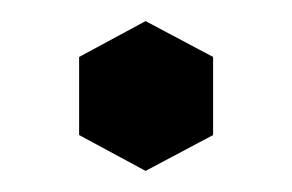

<svg xmlns="http://www.w3.org/2000/svg" viewBox="-20 -147 277 182"><path d="M118 -127 182 -93V-19L118 15L55 -19V-93Z"/></svg>

Font: Poltawski Nowy Medium
Style: Regular
Weight: 500
Version: Version 1.001;gftools[0.9.25]